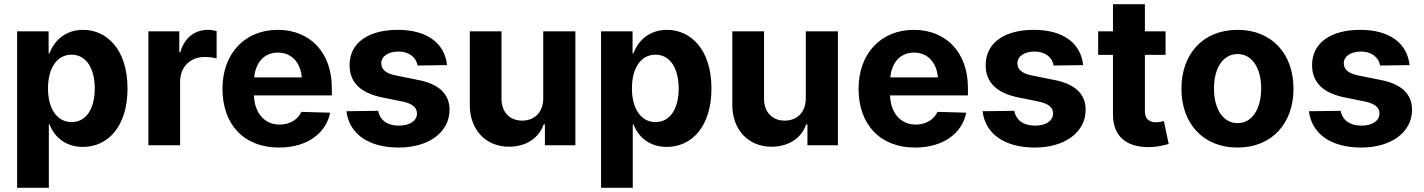

<svg xmlns="http://www.w3.org/2000/svg" viewBox="-20 -696 6821 920"><path d="M62 204H214V-101H217C241 -37 297 8 377 8C497 8 591 -90 591 -272C591 -460 491 -553 378 -553C295 -553 240 -503 217 -440H213V-546H62ZM210 -272C210 -370 253 -434 323 -434C392 -434 434 -370 434 -272C434 -175 393 -111 323 -111C253 -111 210 -176 210 -272Z M691 0H843V-305C843 -376 893 -423 960 -423C977 -423 1002 -421 1018 -416V-547C1004 -551 991 -553 977 -553C915 -553 865 -518 844 -446H839V-546H691Z M1317 11C1456 11 1543 -61 1562 -156L1424 -160C1410 -128 1374 -99 1320 -99C1245 -99 1199 -158 1197 -239H1570V-275C1570 -445 1465 -553 1311 -553C1152 -553 1046 -438 1046 -271C1046 -99 1149 11 1317 11ZM1198 -325C1205 -398 1247 -444 1312 -444C1377 -444 1420 -397 1426 -325Z M1981 -382 2122 -384C2111 -490 2025 -553 1886 -553C1745 -553 1655 -491 1655 -384C1655 -302 1707 -250 1812 -229L1906 -210C1955 -200 1978 -182 1978 -152C1978 -117 1943 -94 1892 -94C1837 -94 1801 -119 1792 -165L1640 -163C1653 -57 1742 11 1891 11C2031 11 2134 -60 2134 -170C2134 -247 2082 -295 1978 -314L1874 -335C1824 -345 1807 -367 1807 -393C1807 -427 1842 -449 1889 -449C1938 -449 1973 -424 1981 -382Z M2583 -224C2583 -160 2543 -118 2482 -118C2421 -118 2383 -160 2383 -223V-546H2231V-193C2231 -76 2306 7 2419 7C2499 7 2562 -33 2585 -100H2591V0H2737V-546H2583Z M2860 204H3012V-101H3015C3039 -37 3095 8 3175 8C3295 8 3389 -90 3389 -272C3389 -460 3289 -553 3176 -553C3093 -553 3038 -503 3015 -440H3011V-546H2860ZM3008 -272C3008 -370 3051 -434 3121 -434C3190 -434 3232 -370 3232 -272C3232 -175 3191 -111 3121 -111C3051 -111 3008 -176 3008 -272Z M3841 -224C3841 -160 3801 -118 3740 -118C3679 -118 3641 -160 3641 -223V-546H3489V-193C3489 -76 3564 7 3677 7C3757 7 3820 -33 3843 -100H3849V0H3995V-546H3841Z M4365 11C4504 11 4591 -61 4610 -156L4472 -160C4458 -128 4422 -99 4368 -99C4293 -99 4247 -158 4245 -239H4618V-275C4618 -445 4513 -553 4359 -553C4200 -553 4094 -438 4094 -271C4094 -99 4197 11 4365 11ZM4246 -325C4253 -398 4295 -444 4360 -444C4425 -444 4468 -397 4474 -325Z M5029 -382 5170 -384C5159 -490 5073 -553 4934 -553C4793 -553 4703 -491 4703 -384C4703 -302 4755 -250 4860 -229L4954 -210C5003 -200 5026 -182 5026 -152C5026 -117 4991 -94 4940 -94C4885 -94 4849 -119 4840 -165L4688 -163C4701 -57 4790 11 4939 11C5079 11 5182 -60 5182 -170C5182 -247 5130 -295 5026 -314L4922 -335C4872 -345 4855 -367 4855 -393C4855 -427 4890 -449 4937 -449C4986 -449 5021 -424 5029 -382Z M5313 -676V-546H5242V-433H5313V-147C5313 -46 5374 9 5484 9C5514 9 5543 4 5580 -6L5557 -116C5548 -113 5532 -110 5519 -110C5486 -110 5466 -128 5466 -161V-433H5565V-546H5466V-676Z M5910 11C6075 11 6178 -105 6178 -271C6178 -437 6075 -553 5910 -553C5744 -553 5641 -437 5641 -271C5641 -105 5744 11 5910 11ZM5797 -272C5797 -373 5842 -437 5910 -437C5978 -437 6023 -373 6023 -272C6023 -171 5978 -106 5910 -106C5842 -106 5797 -171 5797 -272Z M6593 -382 6734 -384C6723 -490 6637 -553 6498 -553C6357 -553 6267 -491 6267 -384C6267 -302 6319 -250 6424 -229L6518 -210C6567 -200 6590 -182 6590 -152C6590 -117 6555 -94 6504 -94C6449 -94 6413 -119 6404 -165L6252 -163C6265 -57 6354 11 6503 11C6643 11 6746 -60 6746 -170C6746 -247 6694 -295 6590 -314L6486 -335C6436 -345 6419 -367 6419 -393C6419 -427 6454 -449 6501 -449C6550 -449 6585 -424 6593 -382Z"/></svg>

Font: Wafeq
Style: Bold
Weight: 700
Designer: Rasmus Andersson & Azza Alameddine
Foundry: Google & TypeTogether
Version: Version 3.000;FEAKit 1.0